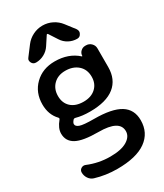

<svg xmlns="http://www.w3.org/2000/svg" viewBox="-239 -876 1007 1176"><g transform="rotate(-30 264.0 -288.0)"><path d="M255.9 -252.9Q309.6 -252.9 341.8 -282.7Q374 -312.5 374 -361.3Q374 -413.1 339.8 -443.4Q305.7 -473.6 251 -473.6Q199.2 -473.6 167.5 -442.4Q135.7 -411.1 135.7 -361.3Q135.7 -311.5 167.5 -282.2Q199.2 -252.9 255.9 -252.9ZM388.7 32.2Q388.7 -46.9 241.2 -46.9Q130.9 -46.9 84 -72.8Q37.1 -98.6 37.1 -152.3Q37.1 -190.4 71.3 -231.4Q78.1 -239.3 71.3 -246.1Q27.3 -292 27.3 -364.3Q27.3 -448.2 82.5 -502Q137.7 -555.7 223.6 -555.7Q321.3 -555.7 383.8 -499Q384.8 -498 386.2 -498.5Q387.7 -499 387.7 -500Q387.7 -518.6 401.4 -531.7Q415 -544.9 433.6 -544.9H439.5Q460.9 -544.9 476.1 -529.8Q491.2 -514.6 491.2 -494.1V-362.3Q491.2 -274.4 432.6 -227.5Q374 -180.7 258.8 -180.7Q203.1 -180.7 162.1 -192.4Q151.4 -195.3 145.5 -187.5Q133.8 -173.8 133.8 -164.1Q133.8 -147.5 158.2 -138.7Q182.6 -129.9 256.8 -129.9Q382.8 -129.9 441.9 -93.3Q501 -56.6 501 19.5Q501 108.4 432.1 157.7Q363.3 207 228.5 207Q147.5 207 74.2 184.6Q52.7 177.7 40 158.7Q27.3 139.6 27.3 117.2Q27.3 99.6 42 90.8Q49.8 85.9 58.6 85.9Q65.4 85.9 72.3 88.9Q147.5 120.1 228.5 120.1Q306.6 120.1 347.7 95.2Q388.7 70.3 388.7 32.2ZM273.4 -720.7Q272.5 -723.6 268.6 -723.6Q264.6 -723.6 263.7 -720.7L224.6 -661.1Q208 -635.7 180.7 -621.1Q153.3 -606.4 123 -606.4Q102.5 -606.4 93.8 -624Q89.8 -631.8 89.8 -639.6Q89.8 -649.4 97.7 -658.2L146.5 -722.7Q168 -751 200.2 -767.1Q232.4 -783.2 268.6 -783.2Q304.7 -783.2 336.9 -767.1Q369.1 -751 390.6 -722.7L439.5 -659.2Q446.3 -649.4 446.3 -639.6Q446.3 -631.8 442.4 -625Q433.6 -606.4 414.1 -606.4Q382.8 -606.4 355.5 -621.1Q328.1 -635.7 311.5 -662.1Z"/></g></svg>

Font: Gen Jyuu GothicX Medium
Style: Regular
Weight: 500
Designer: Ryoko NISHIZUKA (kana &amp; ideographs); Paul D. Hunt (Latin, Greek &amp; Cyrillic); Wenlong ZHANG (bopomofo); Sandoll C
Version: Version 1.058.20140828